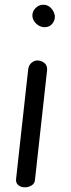

<svg xmlns="http://www.w3.org/2000/svg" viewBox="-20 -792 302 812"><path d="M179 -494 128 -32Q127 -16 114 -8Q101 0 87 0Q70 1 58 -8.5Q46 -18 48 -35L99 -497Q101 -517 114.5 -527.5Q128 -538 142 -536Q157 -535 169 -524.5Q181 -514 179 -494ZM169 -677Q149 -677 133.5 -691.5Q118 -706 117 -724Q116 -743 130 -757.5Q144 -772 163 -772Q183 -772 196.5 -757Q210 -742 212 -724Q213 -706 201 -691.5Q189 -677 169 -677Z"/></svg>

Font: Edu NSW ACT Foundation Medium
Style: Regular
Weight: 500
Version: Version 1.003